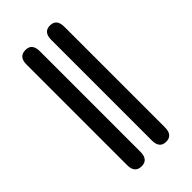

<svg xmlns="http://www.w3.org/2000/svg" viewBox="-177 -576 621 621"><g transform="rotate(-45 133.0 -266.0)"><path d="M189 0Q159 0 159 -36V-496Q159 -532 189 -532Q219 -532 219 -496V-36Q219 0 189 0ZM77 0Q46 0 46 -36V-496Q46 -532 77 -532Q107 -532 107 -496V-36Q107 0 77 0Z"/></g></svg>

Font: LuenTai2017
Style: Regular
Weight: 400
Designer: LuenTai
Foundry: Microsoft Corpration
Version: Version 1.00 November 27, 2016, initial release